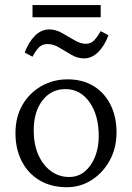

<svg xmlns="http://www.w3.org/2000/svg" viewBox="-20 -743 529 770"><path d="M248 7.8Q185.5 7.8 139.2 -19.5Q92.8 -46.9 67.4 -96.2Q42 -145.5 42 -209Q42 -273.4 69.8 -321.8Q97.7 -370.1 145.5 -397.5Q193.4 -424.8 251 -424.8Q310.5 -424.8 354.5 -398.4Q398.4 -372.1 422.9 -323.7Q447.3 -275.4 447.3 -211.9Q447.3 -150.4 420.9 -101.1Q394.5 -51.8 349.1 -22Q303.7 7.8 248 7.8ZM256.8 -33.2Q293 -33.2 319.3 -54.7Q345.7 -76.2 360.8 -113.3Q376 -150.4 376 -197.3Q376 -281.2 338.9 -333.5Q301.8 -385.7 242.2 -385.7Q185.5 -385.7 150.4 -340.3Q115.2 -294.9 115.2 -219.7Q115.2 -164.1 133.8 -122.1Q152.3 -80.1 184.6 -56.6Q216.8 -33.2 256.8 -33.2ZM316.4 -508.8Q291 -508.8 266.1 -523.4Q241.2 -538.1 217.3 -552.2Q193.4 -566.4 170.9 -566.4Q148.4 -566.4 135.3 -552.2Q122.1 -538.1 110.4 -515.6L79.1 -532.2Q94.7 -574.2 120.1 -599.6Q145.5 -625 177.7 -625Q203.1 -625 228.5 -610.8Q253.9 -596.7 278.3 -582Q302.7 -567.4 324.2 -567.4Q344.7 -567.4 357.9 -581.5Q371.1 -595.7 383.8 -618.2L415 -601.6Q399.4 -559.6 374 -534.2Q348.6 -508.8 316.4 -508.8ZM110.4 -673.8V-722.7H383.8V-673.8Z"/></svg>

Font: Crimson Pro Light
Style: Regular
Weight: 300
Designer: Jacques Le Bailly
Foundry: Baron von Fonthausen
Version: Version 1.003